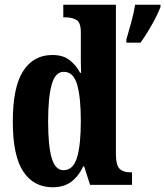

<svg xmlns="http://www.w3.org/2000/svg" viewBox="-20 -780 697 810"><path d="M202 10Q122 10 78 -56.5Q34 -123 34 -267Q34 -412 77.5 -480Q121 -548 201 -548Q246 -548 273.5 -526.5Q301 -505 318 -473H322Q321 -495 321 -524.5Q321 -554 321 -583V-644Q321 -686 301.5 -696.5Q282 -707 255 -707H247V-760H469V-130Q469 -84 484 -68.5Q499 -53 529 -53H537V0H360L335 -78H331Q312 -37 281 -13.5Q250 10 202 10ZM248 -62Q289 -62 305 -115.5Q321 -169 321 -269Q321 -369 305.5 -423Q290 -477 249 -477Q213 -477 198 -423Q183 -369 183 -268Q183 -165 198 -113.5Q213 -62 248 -62ZM513 -613Q522 -643 533.5 -685Q545 -727 550 -760H657V-750Q649 -729 635 -702Q621 -675 604.5 -648Q588 -621 573 -600H513Z"/></svg>

Font: Noto Serif Myanmar ExtraCondensed ExtraBold
Style: Regular
Weight: 800
Width: 2
Designer: Ben Mitchell and the Monotype Design Team
Foundry: Monotype Imaging Inc.
Version: Version 2.106; ttfautohint (v1.8.4.7-5d5b)